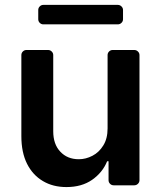

<svg xmlns="http://www.w3.org/2000/svg" viewBox="-20 -747 648 774"><path d="M153.1 -17Q111.9 -41.2 89.1 -86.6Q66.1 -132.5 66.1 -198.2V-524.9Q66.1 -533.4 72.1 -539.4Q78.1 -545.5 86.6 -545.5H173.7Q182.2 -545.5 188.4 -539.4Q194.6 -533.4 194.6 -524.9V-218Q194.6 -165.5 223 -135.7Q251.4 -105.1 297.6 -105.1Q326 -105.1 352.6 -119Q379.3 -132.8 396.3 -160.5Q413.7 -188.2 413.7 -229.4V-524.9Q413.7 -533.4 419.7 -539.4Q425.8 -545.5 434.3 -545.5H521.3Q529.8 -545.5 536 -539.4Q542.3 -533.4 542.3 -524.9V-20.6Q542.3 -12.1 536 -6Q529.8 0 521.3 0H438.2Q429.7 0 423.7 -6Q417.6 -12.1 417.6 -20.6V-96.9H411.9Q393.5 -51.5 351.2 -22Q309.3 7.1 247.9 7.1Q193.5 7.1 153.1 -17ZM454.9 -727.3H154.8Q146.3 -727.3 140.3 -721.2Q134.2 -715.2 134.2 -706.7V-669.4Q134.2 -660.9 140.3 -654.8Q146.3 -648.8 154.8 -648.8H454.9Q463.4 -648.8 469.6 -654.8Q475.9 -660.9 475.9 -669.4V-706.7Q475.9 -715.2 469.6 -721.2Q463.4 -727.3 454.9 -727.3Z"/></svg>

Font: DeltaSans SemiBold
Style: Regular
Weight: 600
Designer: Rasmus Andersson
Foundry: rsms
Version: Version 3.012